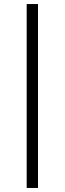

<svg xmlns="http://www.w3.org/2000/svg" viewBox="-20 -780 320 950"><path d="M112 150V-760H168V150Z"/></svg>

Font: Hedvig Letters Serif
Style: Regular
Weight: 400
Designer: Alexander Örn & Tor Weibull
Foundry: Kanon Foundry
Version: Version 1.000